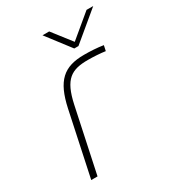

<svg xmlns="http://www.w3.org/2000/svg" viewBox="-167 -776 790 872"><g transform="rotate(-30 228.5 -340.0)"><path d="M314 -480C339 -480 378 -478 404 -474L410 -502C378 -507 343 -509 310 -509C203 -509 153 -464 125 -334L54 0H87L158 -334C184 -456 227 -480 314 -480ZM191 -680 286 -556H308L457 -680H422L303 -581L226 -680Z"/></g></svg>

Font: LT Wave Text Thin Italic
Style: Regular
Weight: 100
Designer: Daniel Lyons
Version: Version 2.5 (Glyphs App)